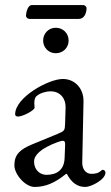

<svg xmlns="http://www.w3.org/2000/svg" viewBox="-20 -727 439 761"><path d="M97 -652H292C313 -652 323 -673 323 -695C323 -701 316 -707 310 -707H107C88 -707 83 -673 83 -664C83 -658 90 -652 97 -652ZM201 -516C230 -516 252 -538 252 -566C252 -595 230 -617 201 -617C173 -617 151 -595 151 -566C151 -538 173 -516 201 -516ZM117 14C160 14 198 -2 242 -38H245C263 -3 287 14 318 14C341 14 398 -15 398 -43C398 -49 393 -54 387 -54C385 -54 383 -53 379 -49C370 -41 359 -38 342 -38C320 -38 305 -57 306 -85L311 -325C312 -376 277 -414 229 -414C172 -414 40 -341 40 -274C40 -269 44 -265 51 -265C71 -265 117 -290 117 -300L116 -318C116 -330 118 -341 126 -347C139 -358 161 -365 181 -365C219 -365 241 -336 240 -301L238 -237C237 -210 236 -208 210 -197L108 -155C59 -135 37 -114 37 -72C37 -35 81 14 117 14ZM164 -34C140 -34 115 -52 115 -87C115 -110 138 -138 209 -164C220 -168 226 -169 229 -169C237 -169 239 -163 238 -148L236 -99C234 -56 208 -34 164 -34Z"/></svg>

Font: EB Garamond
Style: Regular
Weight: 400
Designer: Georg Duffner and Octavio Pardo
Foundry: Georg Duffner
Version: Version 1.000;PS 001.000;hotconv 1.0.88;makeotf.lib2.5.64775